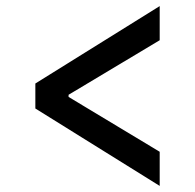

<svg xmlns="http://www.w3.org/2000/svg" viewBox="-20 -602 640 630"><path d="M96 -246V-328L504 -582V-470L205 -291V-284L504 -104V8Z"/></svg>

Font: IBM Plex Sans Thai Medm
Style: Regular
Weight: 500
Designer: Mike Abbink, Paul van der Laan, Pieter van Rosmalen, Ben Mitchell, Mark Frömberg
Foundry: Bold Monday
Version: Version 1.2